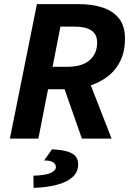

<svg xmlns="http://www.w3.org/2000/svg" viewBox="-20 -672 636 931"><path d="M28 0 159 -652H363Q427 -652 477.5 -635.5Q528 -619 557 -582.5Q586 -546 586 -485Q586 -421 562.5 -374.5Q539 -328 498 -298Q457 -268 405 -253.5Q353 -239 295 -239H213L166 0ZM235 -348H304Q378 -348 414.5 -380Q451 -412 451 -465Q451 -506 423 -524.5Q395 -543 342 -543H273ZM377 0 282 -271 381 -359 521 0ZM143 239 142 180Q201 178 226 166.5Q251 155 251 137Q251 125 238.5 115.5Q226 106 194 106L232 52Q285 55 312 64.5Q339 74 349 89Q359 104 359 124Q359 163 331 187.5Q303 212 254 224.5Q205 237 143 239Z"/></svg>

Font: Source Sans 3 ExtraLight
Style: Bold Italic
Weight: 700
Italic angle: -11°
Version: Version 3.052;hotconv 1.1.0;makeotfexe 2.6.0